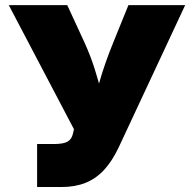

<svg xmlns="http://www.w3.org/2000/svg" viewBox="-20 -748 775 768"><path d="M128.4 0V-171.9H194.8Q233.9 -171.9 250 -181.4Q266.1 -190.9 271 -210.4L275.9 -231L15.1 -727.5H249L317.9 -578.1Q342.3 -524.4 358.6 -472.7Q375 -420.9 386 -375.2Q397 -329.6 404.8 -294.4H342.3Q356.9 -347.2 378.2 -421.4Q399.4 -495.6 433.1 -578.1L493.7 -727.5H720.7L455.1 -159.2Q429.2 -104 396.5 -68.6Q363.8 -33.2 322 -16.6Q280.3 0 227.5 0Z"/></svg>

Font: Inter 20pt Black
Style: Regular
Weight: 900
Version: Version 4.001;git-66647c0bb